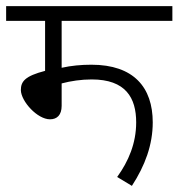

<svg xmlns="http://www.w3.org/2000/svg" viewBox="-20 -642 582 626"><path d="M181 -574H542V-622H0V-574H127V-411C62 -394 48 -377 48 -348C49 -311 102 -253 143 -253C166 -253 181 -267 181 -297V-370C211 -378 245 -383 279 -383C390 -383 424 -323 424 -243C424 -175 399 -116 362 -65L410 -36C453 -102 478 -170 478 -243C478 -357 416 -431 278 -431C245 -431 212 -428 181 -421Z"/></svg>

Font: Noto Sans Devanagari UI Light
Style: Regular
Weight: 300
Designer: Jelle Bosma - Monotype Design Team
Foundry: Monotype Imaging Inc.
Version: Version 2.004